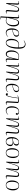

<svg xmlns="http://www.w3.org/2000/svg" viewBox="3330 -4152 1050 7751"><g transform="rotate(90 3855.5 -277.0)"><path d="M533 -22Q517 -9 493 2.5Q469 14 441 14Q411 14 396.5 -4.5Q382 -23 385 -63L410 -382Q415 -441 399.5 -464.5Q384 -488 352 -488Q331 -488 312.5 -479Q294 -470 276.5 -442Q259 -414 241 -358L127 0H102L120 -458Q121 -482 114.5 -491.5Q108 -501 92 -501Q80 -501 64 -496.5Q48 -492 26 -481L21 -491Q41 -504 64.5 -513.5Q88 -523 115 -523Q153 -523 162.5 -498.5Q172 -474 169 -430L148 -133H150L224 -366Q252 -453 283 -487.5Q314 -522 363 -522Q425 -522 444 -481.5Q463 -441 458 -377L433 -56Q432 -34 438 -23Q444 -12 461 -12Q495 -12 527 -31Z M674 -458Q675 -482 668 -491.5Q661 -501 646 -501Q634 -501 618 -496.5Q602 -492 580 -481L575 -491Q595 -504 618.5 -513.5Q642 -523 669 -523Q704 -523 714.5 -500Q725 -477 723 -430L711 -200H713L745 -335Q757 -386 776 -428.5Q795 -471 825.5 -497Q856 -523 901 -523Q954 -523 986 -492Q1018 -461 1032.5 -411Q1047 -361 1047 -303Q1047 -207 1016 -136Q985 -65 933 -25.5Q881 14 817 14Q783 14 753 5.5Q723 -3 699 -14L686 203L770 221L769 228H649L641 220L658 -56ZM892 -485Q856 -485 830 -463.5Q804 -442 782.5 -385.5Q761 -329 737 -222L696 -37Q727 -20 754 -12Q781 -4 818 -4Q894 -4 944 -76.5Q994 -149 994 -293Q994 -485 892 -485Z M1340 -523Q1402 -523 1432.5 -493Q1463 -463 1463 -414Q1463 -376 1441.5 -349Q1420 -322 1383.5 -304Q1347 -286 1301 -273L1178 -238Q1177 -118 1211.5 -64Q1246 -10 1314 -10Q1352 -10 1386 -25Q1420 -40 1454 -82L1464 -74Q1436 -37 1396.5 -11.5Q1357 14 1298 14Q1238 14 1199.5 -18.5Q1161 -51 1143 -105Q1125 -159 1125 -223Q1125 -312 1151 -379.5Q1177 -447 1225.5 -485Q1274 -523 1340 -523ZM1414 -414Q1414 -464 1392 -484.5Q1370 -505 1331 -505Q1293 -505 1259 -480.5Q1225 -456 1203 -400.5Q1181 -345 1178 -253L1278 -283Q1346 -303 1380 -330.5Q1414 -358 1414 -414Z M1614 -722Q1647 -746 1689 -764Q1731 -782 1773 -782Q1826 -782 1865 -754.5Q1904 -727 1925.5 -665.5Q1947 -604 1947 -501Q1947 -427 1938.5 -353Q1930 -279 1911.5 -213Q1893 -147 1864.5 -96Q1836 -45 1796 -15.5Q1756 14 1704 14Q1651 14 1616.5 -17Q1582 -48 1565 -98Q1548 -148 1548 -206Q1548 -306 1579 -377Q1610 -448 1663 -485.5Q1716 -523 1780 -523Q1815 -523 1843.5 -514Q1872 -505 1893 -493Q1893 -547 1889 -592Q1885 -637 1877 -665Q1864 -713 1833 -735.5Q1802 -758 1756 -758Q1725 -758 1689 -744Q1653 -730 1622 -710ZM1710 -5Q1745 -5 1778 -36Q1811 -67 1836.5 -123.5Q1862 -180 1874 -258Q1885 -332 1889 -384Q1893 -436 1893 -473Q1860 -491 1834.5 -497.5Q1809 -504 1777 -504Q1702 -504 1651.5 -432Q1601 -360 1601 -216Q1601 -119 1628 -62Q1655 -5 1710 -5Z M2388 -59Q2387 -31 2394.5 -21Q2402 -11 2417 -11Q2452 -11 2486 -37L2494 -26Q2475 -10 2452 2Q2429 14 2401 14Q2364 14 2350.5 -8Q2337 -30 2339 -73L2351 -309H2349L2317 -174Q2305 -124 2286 -81Q2267 -38 2237 -12Q2207 14 2161 14Q2108 14 2075.5 -17Q2043 -48 2028.5 -98Q2014 -148 2014 -206Q2014 -302 2045 -373.5Q2076 -445 2129 -484Q2182 -523 2246 -523Q2282 -523 2311.5 -514Q2341 -505 2366 -493L2397 -513L2404 -508ZM2170 -24Q2206 -24 2232 -45.5Q2258 -67 2280 -124Q2302 -181 2325 -287L2366 -472Q2332 -491 2305.5 -498Q2279 -505 2243 -505Q2168 -505 2117.5 -432.5Q2067 -360 2067 -216Q2067 -24 2170 -24Z M2903 -382Q2908 -441 2895.5 -464.5Q2883 -488 2851 -488Q2833 -488 2815 -479Q2797 -470 2779.5 -442.5Q2762 -415 2744 -358L2630 0H2605L2623 -458Q2624 -482 2617.5 -491.5Q2611 -501 2595 -501Q2583 -501 2567 -496.5Q2551 -492 2529 -481L2524 -491Q2544 -504 2567.5 -513.5Q2591 -523 2618 -523Q2656 -523 2665.5 -498.5Q2675 -474 2672 -430L2651 -133H2653L2727 -366Q2755 -453 2786 -487.5Q2817 -522 2866 -522Q2919 -522 2938.5 -485.5Q2958 -449 2949 -381L2916 -133H2918L2988 -366Q3014 -453 3046 -487.5Q3078 -522 3127 -522Q3189 -522 3208 -481.5Q3227 -441 3222 -377L3197 -56Q3196 -34 3202 -23Q3208 -12 3225 -12Q3259 -12 3291 -31L3297 -22Q3281 -9 3257 2.5Q3233 14 3205 14Q3175 14 3160.5 -4.5Q3146 -23 3149 -63L3174 -382Q3179 -441 3163.5 -464.5Q3148 -488 3116 -488Q3096 -488 3077 -479Q3058 -470 3040.5 -442.5Q3023 -415 3005 -358L2895 0H2870Z M3577 -523Q3639 -523 3669.5 -493Q3700 -463 3700 -414Q3700 -376 3678.5 -349Q3657 -322 3620.5 -304Q3584 -286 3538 -273L3415 -238Q3414 -118 3448.5 -64Q3483 -10 3551 -10Q3589 -10 3623 -25Q3657 -40 3691 -82L3701 -74Q3673 -37 3633.5 -11.5Q3594 14 3535 14Q3475 14 3436.5 -18.5Q3398 -51 3380 -105Q3362 -159 3362 -223Q3362 -312 3388 -379.5Q3414 -447 3462.5 -485Q3511 -523 3577 -523ZM3651 -414Q3651 -464 3629 -484.5Q3607 -505 3568 -505Q3530 -505 3496 -480.5Q3462 -456 3440 -400.5Q3418 -345 3415 -253L3515 -283Q3583 -303 3617 -330.5Q3651 -358 3651 -414Z M3830 -466Q3873 -489 3924 -501.5Q3975 -514 4033 -514Q4073 -514 4098 -506.5Q4123 -499 4141 -482L4117 -58Q4114 -12 4146 -12Q4180 -12 4212 -31L4218 -22Q4202 -9 4178 2.5Q4154 14 4126 14Q4096 14 4081.5 -4.5Q4067 -23 4069 -63L4094 -473Q4059 -484 4020 -485Q3981 -486 3949 -484Q3944 -433 3934.5 -368.5Q3925 -304 3913.5 -242Q3902 -180 3891 -135Q3872 -55 3845.5 -20.5Q3819 14 3790 14Q3772 14 3759 1.5Q3746 -11 3746 -31Q3746 -50 3758.5 -63Q3771 -76 3786 -78L3825 -32Q3852 -62 3872 -140Q3884 -186 3895 -245Q3906 -304 3915 -366Q3924 -428 3930 -482Q3908 -481 3878 -471Q3848 -461 3834 -454Z M4487 -523Q4552 -523 4584 -494.5Q4616 -466 4616 -435Q4616 -413 4605 -401Q4594 -389 4578 -389Q4553 -389 4539 -411L4550 -430Q4570 -464 4551 -484.5Q4532 -505 4484 -505Q4411 -505 4367 -437Q4323 -369 4323 -226Q4323 -10 4459 -10Q4496 -10 4531 -26Q4566 -42 4599 -82L4609 -74Q4581 -37 4541.5 -11.5Q4502 14 4443 14Q4383 14 4344.5 -18.5Q4306 -51 4288 -105Q4270 -159 4270 -223Q4270 -312 4296 -379.5Q4322 -447 4370.5 -485Q4419 -523 4487 -523Z M5054 -382Q5059 -441 5046.5 -464.5Q5034 -488 5002 -488Q4984 -488 4966 -479Q4948 -470 4930.5 -442.5Q4913 -415 4895 -358L4781 0H4756L4774 -458Q4775 -482 4768.5 -491.5Q4762 -501 4746 -501Q4734 -501 4718 -496.5Q4702 -492 4680 -481L4675 -491Q4695 -504 4718.5 -513.5Q4742 -523 4769 -523Q4807 -523 4816.5 -498.5Q4826 -474 4823 -430L4802 -133H4804L4878 -366Q4906 -453 4937 -487.5Q4968 -522 5017 -522Q5070 -522 5089.5 -485.5Q5109 -449 5100 -381L5067 -133H5069L5139 -366Q5165 -453 5197 -487.5Q5229 -522 5278 -522Q5340 -522 5359 -481.5Q5378 -441 5373 -377L5348 -56Q5347 -34 5353 -23Q5359 -12 5376 -12Q5410 -12 5442 -31L5448 -22Q5432 -9 5408 2.5Q5384 14 5356 14Q5326 14 5311.5 -4.5Q5297 -23 5300 -63L5325 -382Q5330 -441 5314.5 -464.5Q5299 -488 5267 -488Q5247 -488 5228 -479Q5209 -470 5191.5 -442.5Q5174 -415 5156 -358L5046 0H5021Z M5697 14Q5646 14 5604.5 -10Q5563 -34 5538 -85Q5513 -136 5513 -217Q5513 -302 5539 -370.5Q5565 -439 5614.5 -479.5Q5664 -520 5733 -520Q5783 -520 5821 -495Q5859 -470 5859 -418Q5859 -367 5826 -331Q5793 -295 5736 -282V-280Q5798 -281 5839 -257.5Q5880 -234 5880 -175Q5880 -124 5856.5 -81Q5833 -38 5791.5 -12Q5750 14 5697 14ZM5567 -264 5671 -282Q5737 -293 5771.5 -324Q5806 -355 5806 -414Q5806 -458 5785 -481Q5764 -504 5727 -504Q5679 -504 5644.5 -473Q5610 -442 5590 -388Q5570 -334 5567 -264ZM5702 -4Q5741 -4 5769 -26Q5797 -48 5812 -85Q5827 -122 5827 -167Q5827 -226 5797 -245.5Q5767 -265 5713 -265Q5685 -265 5643.5 -259.5Q5602 -254 5567 -246Q5567 -228 5567.5 -215.5Q5568 -203 5569 -186Q5577 -101 5609 -52.5Q5641 -4 5702 -4Z M6144 14Q6087 14 6046 -17.5Q6005 -49 5983 -105Q5961 -161 5961 -234Q5961 -313 5982.5 -378.5Q6004 -444 6051 -483.5Q6098 -523 6175 -523Q6229 -523 6271 -493.5Q6313 -464 6337 -409.5Q6361 -355 6361 -279Q6361 -222 6348.5 -169Q6336 -116 6310 -75Q6284 -34 6242.5 -10Q6201 14 6144 14ZM6149 -4Q6207 -4 6241.5 -39Q6276 -74 6292 -136Q6308 -198 6308 -278Q6308 -390 6276 -447.5Q6244 -505 6170 -505Q6112 -505 6078 -470Q6044 -435 6029 -373.5Q6014 -312 6014 -232Q6014 -120 6049 -62Q6084 -4 6149 -4Z M6806 -382Q6811 -441 6798.5 -464.5Q6786 -488 6754 -488Q6736 -488 6718 -479Q6700 -470 6682.5 -442.5Q6665 -415 6647 -358L6533 0H6508L6526 -458Q6527 -482 6520.5 -491.5Q6514 -501 6498 -501Q6486 -501 6470 -496.5Q6454 -492 6432 -481L6427 -491Q6447 -504 6470.5 -513.5Q6494 -523 6521 -523Q6559 -523 6568.5 -498.5Q6578 -474 6575 -430L6554 -133H6556L6630 -366Q6658 -453 6689 -487.5Q6720 -522 6769 -522Q6822 -522 6841.5 -485.5Q6861 -449 6852 -381L6819 -133H6821L6891 -366Q6917 -453 6949 -487.5Q6981 -522 7030 -522Q7092 -522 7111 -481.5Q7130 -441 7125 -377L7100 -56Q7099 -34 7105 -23Q7111 -12 7128 -12Q7162 -12 7194 -31L7200 -22Q7184 -9 7160 2.5Q7136 14 7108 14Q7078 14 7063.5 -4.5Q7049 -23 7052 -63L7077 -382Q7082 -441 7066.5 -464.5Q7051 -488 7019 -488Q6999 -488 6980 -479Q6961 -470 6943.5 -442.5Q6926 -415 6908 -358L6798 0H6773Z M7449 14Q7392 14 7351 -17.5Q7310 -49 7288 -105Q7266 -161 7266 -234Q7266 -313 7287.5 -378.5Q7309 -444 7356 -483.5Q7403 -523 7480 -523Q7534 -523 7576 -493.5Q7618 -464 7642 -409.5Q7666 -355 7666 -279Q7666 -222 7653.5 -169Q7641 -116 7615 -75Q7589 -34 7547.5 -10Q7506 14 7449 14ZM7454 -4Q7512 -4 7546.5 -39Q7581 -74 7597 -136Q7613 -198 7613 -278Q7613 -390 7581 -447.5Q7549 -505 7475 -505Q7417 -505 7383 -470Q7349 -435 7334 -373.5Q7319 -312 7319 -232Q7319 -120 7354 -62Q7389 -4 7454 -4Z"/></g></svg>

Font: Literata 72pt ExtraLight
Style: Italic
Weight: 200
Italic angle: -2°
Designer: Latin by Veronika Burian and Jose Scaglione. Greek by Irene Vlachou. Cyrillic by Vera Evstafieva
Foundry: TypeTogether
Version: Version 3.002